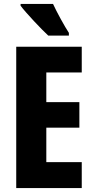

<svg xmlns="http://www.w3.org/2000/svg" viewBox="-20 -950 474 970"><path d="M248 -930H84V-921C110 -886 190 -801 224 -770H328V-784C308 -814 266 -890 248 -930ZM393 0V-131H214V-305H381V-434H214V-584H393V-714H62V0Z"/></svg>

Font: Noto Sans Khmer UI ExtraCondensed ExtraBold
Style: Regular
Weight: 800
Width: 2
Designer: Danh Hong and the Monotype Design Team
Foundry: Monotype Imaging Inc.
Version: Version 2.002